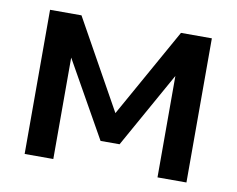

<svg xmlns="http://www.w3.org/2000/svg" viewBox="-63 -605 845 686"><g transform="rotate(10 359.5 -261.5)"><path d="M66 0V-523H180L360 -200L541 -523H653V0H548V-368L394 -93H325L170 -368V0Z"/></g></svg>

Font: Raleway-v4020 SemiBold
Style: Regular
Weight: 600
Designer: Matt McInerney, Pablo Impallari, Rodrigo Fuenzalida
Foundry: Matt McInerney, Pablo Impallari, Rodrigo Fuenzalida
Version: Version 4.020;PS 004.020;hotconv 1.0.88;makeotf.lib2.5.64775